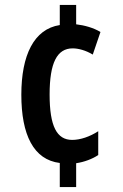

<svg xmlns="http://www.w3.org/2000/svg" viewBox="-20 -744 494 774"><path d="M287 -646V-724H221V-643C117 -627 66 -522 66 -362C66 -201 115 -100 221 -87V10H287V-86C320 -91 352 -103 376 -119V-215C342 -193 304 -180 271 -180C209 -180 180 -235 180 -363C180 -491 210 -549 273 -549C296 -549 326 -541 354 -524L385 -615C357 -632 321 -642 287 -646Z"/></svg>

Font: Noto Sans Khmer ExtraCondensed SemiBold
Style: Regular
Weight: 600
Width: 2
Designer: Danh Hong and the Monotype Design Team
Foundry: Monotype Imaging Inc.
Version: Version 2.004